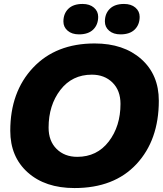

<svg xmlns="http://www.w3.org/2000/svg" viewBox="-20 -942 824 972"><path d="M357 10Q209 10 120.5 -69Q32 -148 32 -280Q32 -477 147.5 -599.5Q263 -722 459 -722Q606 -722 695 -643Q784 -564 784 -432Q784 -233 671 -111.5Q558 10 357 10ZM371 -148Q471 -148 530.5 -225.5Q590 -303 590 -416Q590 -484 549.5 -524Q509 -564 445 -564Q345 -564 285.5 -486.5Q226 -409 226 -296Q226 -228 266.5 -188Q307 -148 371 -148ZM380 -768Q344 -768 322.5 -786.5Q301 -805 301 -833Q301 -873 326 -897.5Q351 -922 398 -922Q434 -922 455.5 -903.5Q477 -885 477 -857Q477 -817 452 -792.5Q427 -768 380 -768ZM590 -768Q554 -768 532.5 -786.5Q511 -805 511 -833Q511 -873 536 -897.5Q561 -922 608 -922Q644 -922 665.5 -903.5Q687 -885 687 -857Q687 -817 662 -792.5Q637 -768 590 -768Z"/></svg>

Font: Creato Display Black
Style: Italic
Weight: 900
Italic angle: -10°
Version: Version 1.000